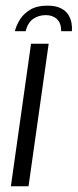

<svg xmlns="http://www.w3.org/2000/svg" viewBox="-20 -647 270 667"><path d="M144.8 -627.4Q173.4 -627.4 191 -618.5Q208.7 -609.7 217.3 -595.9Q225.8 -582.1 228.4 -566.8Q231 -551.5 229.7 -538.6H192.6Q192.7 -566.6 177.9 -580.6Q163 -594.5 139.2 -594.5Q113.9 -594.5 94.9 -581.1Q76 -567.6 69.1 -538.6H31.7Q36.7 -559.3 49.5 -579.6Q62.3 -599.8 85.5 -613.6Q108.7 -627.4 144.8 -627.4ZM17.8 0 87.8 -495H149.1L79.1 0Z"/></svg>

Font: Alumni Sans Thin
Style: Italic
Weight: 100
Italic angle: -8°
Designer: Robert E. Leuschke
Foundry: Robert E. Leuschke
Version: Version 1.016